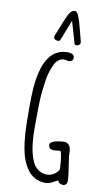

<svg xmlns="http://www.w3.org/2000/svg" viewBox="-112 -1084 660 1164"><g transform="rotate(10 218.5 -502.0)"><path d="M283.2 -835Q285.6 -828.1 295.9 -828.1Q305.2 -828.1 312 -833.7Q318.8 -839.4 318.8 -849.1Q318.8 -853 317.4 -857.9Q309.6 -886.2 304.7 -905.8L292 -954.1Q277.8 -1005.4 266.6 -1021.5Q259.8 -1031.2 252.4 -1031.2Q245.1 -1031.2 238.8 -1028.8Q227.5 -1023.9 215.8 -1004.9Q208 -991.7 191.9 -952.1L182.6 -928.7Q173.8 -905.8 156.2 -863.8Q154.3 -859.9 154.3 -854.5Q154.3 -845.7 161.9 -840.3Q169.4 -835 179.7 -835Q190.9 -835 193.8 -841.8L244.1 -969.7ZM362.8 20Q373.5 20 380.4 12.2Q387.2 4.4 387.2 -7.3Q387.2 -35.2 377.4 -96.2Q367.2 -155.8 367.2 -185.5Q367.2 -208.5 356 -223.6Q344.7 -238.8 324.7 -238.8Q304.7 -238.8 274.9 -232.4Q258.8 -229 248.5 -221.9Q238.3 -214.8 238.3 -205.6Q238.3 -177.2 272.5 -177.2Q282.2 -177.2 295.9 -179.2L311.5 -181.2Q318.8 -168.5 323 -134.3Q327.1 -100.1 327.6 -66.9Q298.3 -24.9 253.9 -24.9Q231 -24.9 212.4 -35.2Q193.8 -44.9 181.2 -60.5Q168.5 -76.2 159.7 -100.6Q150.9 -124 145.8 -147.2Q140.6 -170.4 137.7 -200.7Q134.8 -228 134 -249.5Q133.3 -271 133.3 -301.3Q133.3 -322.3 133.8 -335.9V-363.3Q133.8 -412.6 135.7 -458Q136.7 -488.8 139.4 -514.2Q142.1 -539.6 147.9 -579.6Q151.9 -610.8 159.7 -635.7Q167.5 -660.6 178.7 -685.1Q189 -707 204.1 -718.5Q219.2 -730 237.8 -730Q241.7 -730 252.4 -727.5Q263.2 -725.1 266.6 -725.1Q277.3 -725.1 285.2 -731.7Q293 -738.3 293 -748.5Q293 -776.9 251.5 -776.9Q225.6 -776.9 204.1 -769.5Q182.1 -761.7 166 -748.8Q149.9 -735.8 136.7 -716.3Q123.5 -697.3 115 -676.5Q106.4 -655.8 99.6 -628.4Q86.9 -576.2 83.5 -523.9Q80.1 -468.8 80.1 -420.9Q80.1 -397.9 80.6 -381.3V-347.2Q80.6 -314.9 81.1 -302.2Q81.1 -282.2 83.3 -250.7Q85.4 -219.2 88.4 -196.3Q91.8 -168.9 97.9 -139.4Q104 -109.9 112.3 -89.4Q122.1 -64.5 135.7 -42.2Q149.4 -20 165 -6.8Q182.6 8.8 205.8 17.6Q229 26.4 255.9 26.4Q267.6 26.4 279.3 22.5Q291 18.6 307.6 9.3Q325.2 -0.5 329.6 -2V-1Q337.4 20 362.8 20Z"/></g></svg>

Font: Amatica SC
Style: Bold
Weight: 400
Designer: Vernon Adams, Ben Nathan
Foundry: newtypography
Version: Version 2.000